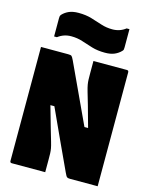

<svg xmlns="http://www.w3.org/2000/svg" viewBox="-137 -1035 874 1121"><g transform="rotate(15 300.0 -474.5)"><path d="M248 0H46Q35 0 35 -11V-700H199Q215 -700 220 -696Q225 -692 234 -673Q269 -597 311.5 -506.5Q354 -416 401 -314H423Q401 -396 387 -443.5Q373 -491 365.5 -517Q358 -543 355.5 -558Q353 -573 352.5 -587.5Q352 -602 352 -628V-700H554Q565 -700 565 -689V0H398Q385 0 379.5 -4Q374 -8 365 -28Q329 -105 289 -192Q249 -279 200 -386H176Q199 -304 213 -256Q227 -208 234.5 -182.5Q242 -157 244.5 -142.5Q247 -128 247.5 -114Q248 -100 248 -75ZM410 -907Q456 -907 490 -934H507V-824Q507 -815 506 -810.5Q505 -806 500 -801Q484 -784 461 -774Q438 -764 404 -764Q359 -764 324.5 -774.5Q290 -785 258.5 -795.5Q227 -806 190 -806Q145 -806 110 -779H93V-889Q93 -897 94 -901.5Q95 -906 100 -912Q116 -929 139 -939Q162 -949 196 -949Q241 -949 275.5 -938.5Q310 -928 342 -917.5Q374 -907 410 -907Z"/></g></svg>

Font: Recursive Mn Lnr St XBk
Style: Regular
Weight: 1000
Monospace: yes
Version: Version 1.079;hotconv 1.0.112;makeotfexe 2.5.65598; ttfautoh